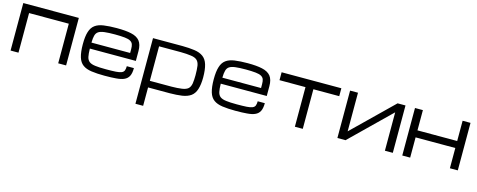

<svg xmlns="http://www.w3.org/2000/svg" viewBox="-34 -1319 5663 2280"><g transform="rotate(15 2797.5 -178.5)"><path d="M43.9 0H141.1V-486.8H629.4V0H726.6V-584H43.9Z M1512.7 -177.7Q1512.7 -114.7 1494.1 -78.6Q1475.1 -42.5 1436.5 -25.9Q1399.9 -9.3 1338.4 -4.9Q1286.6 0 1195.8 0Q1106 0 1036.1 -9.8Q969.7 -19.5 930.2 -48.8Q889.6 -78.1 871.6 -137.2Q853 -198.7 853 -294.9Q853 -392.6 871.1 -448.2Q888.7 -505.9 928.7 -535.2Q968.8 -564.9 1034.2 -574.2Q1104 -584 1193.4 -584Q1305.2 -584 1372.1 -568.8Q1442.9 -553.7 1478 -511.2Q1512.7 -467.8 1512.7 -386.7V-266.1H947.3Q948.2 -203.1 956.1 -166Q964.4 -128.4 989.3 -109.4Q1014.2 -90.3 1064 -84.5Q1108.4 -78.1 1195.8 -78.1Q1270 -78.1 1315.9 -81.1Q1360.8 -84 1385.3 -94.2Q1408.7 -104 1417 -124Q1425.3 -146 1425.3 -177.7ZM1193.4 -505.9Q1113.8 -505.9 1065.4 -500Q1016.6 -494.1 991.2 -477.5Q965.8 -460.9 957 -427.2Q948.2 -397 947.3 -339.8H1422.9V-386.7Q1422.9 -423.8 1415 -445.3Q1407.2 -467.8 1383.3 -481.9Q1359.9 -495.6 1314.5 -500.5Q1261.7 -505.9 1193.4 -505.9Z M1639.6 -580.1V226.6H1734.4V0.5H2002Q2083 0 2150.4 -9.3Q2216.3 -19.5 2257.3 -48.8Q2298.8 -79.1 2316.9 -136.7Q2335.9 -196.8 2335.9 -281.7Q2335.9 -379.9 2316.9 -441.4Q2298.8 -500.5 2257.3 -530.8Q2216.3 -561 2150.4 -570.3Q2083 -579.6 2002 -580.1ZM2002 -504.9Q2073.2 -504.4 2127.4 -496.6Q2178.2 -490.2 2202.6 -467.3Q2226.6 -446.3 2234.4 -401.9Q2241.2 -353 2241.2 -284.7Q2241.2 -228.5 2234.4 -181.6Q2226.1 -138.2 2202.6 -117.7Q2178.2 -96.2 2127.4 -88.9Q2073.2 -81.1 2002 -80.6H1734.4V-504.9Z M3122.1 -177.7Q3122.1 -114.7 3103.5 -78.6Q3084.5 -42.5 3045.9 -25.9Q3009.3 -9.3 2947.8 -4.9Q2896 0 2805.2 0Q2715.3 0 2645.5 -9.8Q2579.1 -19.5 2539.6 -48.8Q2499 -78.1 2481 -137.2Q2462.4 -198.7 2462.4 -294.9Q2462.4 -392.6 2480.5 -448.2Q2498 -505.9 2538.1 -535.2Q2578.1 -564.9 2643.6 -574.2Q2713.4 -584 2802.7 -584Q2914.6 -584 2981.4 -568.8Q3052.2 -553.7 3087.4 -511.2Q3122.1 -467.8 3122.1 -386.7V-266.1H2556.6Q2557.6 -203.1 2565.4 -166Q2573.7 -128.4 2598.6 -109.4Q2623.5 -90.3 2673.3 -84.5Q2717.8 -78.1 2805.2 -78.1Q2879.4 -78.1 2925.3 -81.1Q2970.2 -84 2994.6 -94.2Q3018.1 -104 3026.4 -124Q3034.7 -146 3034.7 -177.7ZM2802.7 -505.9Q2723.1 -505.9 2674.8 -500Q2626 -494.1 2600.6 -477.5Q2575.2 -460.9 2566.4 -427.2Q2557.6 -397 2556.6 -339.8H3032.2V-386.7Q3032.2 -423.8 3024.4 -445.3Q3016.6 -467.8 2992.7 -481.9Q2969.2 -495.6 2923.8 -500.5Q2871.1 -505.9 2802.7 -505.9Z M3954.1 -584V-486.8H3636.2V0H3539.1V-486.8H3219.7V-584Z M4061.5 -1.5H4158.7L4160.2 0L4645.5 -473.6V-1.5H4742.7V-584H4645.5L4158.7 -109.4V-584H4061.5Z M4859.4 0H4956.5V-249H5266.6H5347.7H5444.8V0H5542V-356.4V-437.5V-584H5444.8V-335H4956.5V-356.4V-437.5V-584H4859.4Z"/></g></svg>

Font: Michroma+
Style: Regular
Weight: 400
Designer: beogot
Foundry: beogot
Version: Version